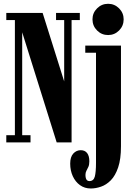

<svg xmlns="http://www.w3.org/2000/svg" viewBox="-20 -770 730 1038"><path d="M14 0V-39H60.5V-661.5H14V-700H210.5L334 -307.5H327V-661.5H283V-700H411.5V-661.5H367V0H286.5L91.5 -622.5H100V-39H145V0ZM471 249Q437.5 249 412.5 231Q387.5 213 373.5 182.5Q359.5 152 359.5 114.5Q359.5 78.5 376.2 60.2Q393 42 416.5 42Q439 42 451 57.5Q463 73 463 102Q463 120.5 457.8 132Q452.5 143.5 447.2 153.2Q442 163 442 175.5Q442 184 443.8 191.8Q445.5 199.5 450.2 204.2Q455 209 463 209Q486 209 492.5 184.8Q499 160.5 499 111V-485H441V-523.5H634V20.5Q634 90 618.8 135Q603.5 180 579 204.8Q554.5 229.5 526 239.2Q497.5 249 471 249ZM564.5 -580.5Q529.5 -580.5 504.8 -605.2Q480 -630 480 -665.5Q480 -700 504.8 -724.8Q529.5 -749.5 564.5 -749.5Q599 -749.5 623.8 -724.8Q648.5 -700 648.5 -665.5Q648.5 -630 623.8 -605.2Q599 -580.5 564.5 -580.5Z"/></svg>

Font: Imbue Thin 10pt ExtraBold
Style: Regular
Weight: 800
Version: Version 1.102